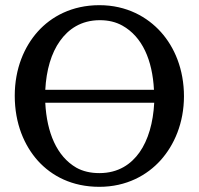

<svg xmlns="http://www.w3.org/2000/svg" viewBox="-20 -707 770 742"><path d="M155 -310H576C572 -233 553 -166 519 -118C487 -73 438 -38 364 -38C330 -38 300 -45 275 -59C199 -103 161 -195 155 -309ZM576 -360H155C159 -436 178 -502 212 -549C244 -594 293 -629 366 -629C399 -629 428 -622 453 -608C530 -565 569 -475 575 -360ZM691 -334C691 -440 654 -525 602 -583C550 -641 470 -687 364 -687C258 -687 178 -643 126 -585C74 -527 37 -442 37 -337C37 -229 74 -144 127 -85C180 -27 258 15 364 15C469 15 549 -30 601 -88C653 -146 691 -231 691 -336Z"/></svg>

Font: Veleka
Style: Regular
Weight: 400
Designer: Stefan Peev, Context Ltd, 2016; SIL International, 1997-2014.
Foundry: Stefan Peev, Context Ltd, 2016
Version: Version 1.000